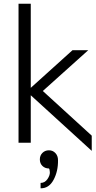

<svg xmlns="http://www.w3.org/2000/svg" viewBox="-20 -771 519 1036"><path d="M211 -280 475 -39V43L146 -257V-1H80V-751H146V-297L371 -500H456ZM293 93Q294 153 269 199.5Q244 246 199 245V216Q222 216 236 195.5Q250 175 249 158Q248 141 244 138Q223 138 209 124.5Q195 111 195 89Q195 68 209 54Q223 40 244 40Q265 40 279 55Q293 70 293 93Z"/></svg>

Font: Orkney Light
Style: Regular
Weight: 300
Designer: Samuel Oakes and Alfredo Marco Pradil
Foundry: Alfredo Marco Pradil
Version: 1.0; ttfautohint (v1.5)